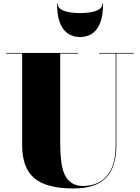

<svg xmlns="http://www.w3.org/2000/svg" viewBox="-20 -1049 790 1084"><path d="M735.5 -750V-746.5H637V-230Q637 -106.5 579 -45.8Q521 15 395 15Q243 15 174 -42.8Q105 -100.5 105 -230V-746.5H15V-750H420V-746.5H320V-240Q320 -190.5 324.5 -146.8Q329 -103 342.2 -70Q355.5 -37 381.8 -18Q408 1 450 1Q502 1 543.5 -22.5Q585 -46 609 -97Q633 -148 633 -230V-746.5H539.5V-750ZM432 -840Q392 -840 362.8 -860Q333.5 -880 317.8 -921.8Q302 -963.5 302 -1029H305.5Q305.5 -1007 326 -995.2Q346.5 -983.5 375.8 -979.2Q405 -975 432 -975Q459 -975 488.2 -979.2Q517.5 -983.5 538 -995.2Q558.5 -1007 558.5 -1029H562Q562 -963.5 546.2 -921.8Q530.5 -880 501.2 -860Q472 -840 432 -840Z"/></svg>

Font: Bodoni Moda 48pt Black
Style: Regular
Weight: 900
Designer: Owen Earl
Foundry: indestructible type
Version: Version 2.004